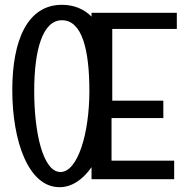

<svg xmlns="http://www.w3.org/2000/svg" viewBox="-20 -748 773 797"><path d="M360 -695V-679C329 -710 288 -728 237 -728C95 -728 31 -583 31 -374C31 -164 97 29 227 29C279 29 324 -3 360 -54V-4H703V-81H443V-258H658V-330H446V-628H714V-695ZM351 -370C351 -195 303 -34 231 -34C159 -34 122 -195 122 -370C122 -544 158 -664 237 -664C320 -664 351 -544 351 -370Z"/></svg>

Font: Englebert
Style: Regular
Weight: 400
Designer: Astigmatic (AOETI)
Foundry: Astigmatic (AOETI)
Version: Version 1.000